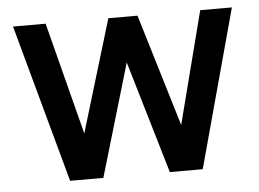

<svg xmlns="http://www.w3.org/2000/svg" viewBox="-42 -557 822 610"><g transform="rotate(-5 369.0 -252.0)"><path d="M264 0H158L20 -504H124L216 -146L324 -504H417L525 -146L617 -504H718L581 0H476L370 -359Z"/></g></svg>

Font: Rosa Sans Medium
Style: Regular
Weight: 500
Designer: Pentagram / MCKL
Foundry: Pentagram / MCKL
Version: Version 1.005;September 16, 2019;FontCreator 11.5.0.2425 64-